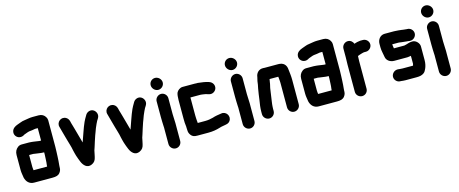

<svg xmlns="http://www.w3.org/2000/svg" viewBox="-45 -1363 5102 2135"><g transform="rotate(-15 2506.0 -295.5)"><path d="M346 -79C346 -74 346 -68 345 -62H189C188 -71 186 -77 186 -87C185 -92 185 -96 185 -101V-238H232L251 -235C283 -232 314 -224 346 -224H354V-199C351 -157 352 -115 346 -79ZM337 -359C316 -362 291 -366 268 -369L249 -371C239 -372 229 -373 220 -373H135C118 -373 103 -368 90 -358C65 -339 50 -312 50 -273V-101C50 -68 58 -39 61 -11C72 35 104 73 160 73H370C411 73 439 67 458 42C475 20 478 3 478 -27C478 -31 478 -36 479 -42C482 -76 485 -101 486 -138C487 -172 490 -217 490 -252V-556C490 -569 486 -582 478 -595C463 -620 438 -637 401 -637H331C298 -637 266 -629 236 -625C202 -622 175 -606 147 -598C118 -588 89 -569 82 -538C72 -497 100 -464 132 -457C155 -452 174 -459 191 -470L192 -471C213 -477 232 -488 255 -492C279 -494 302 -497 325 -502H355V-359Z M884 -28C887 -49 896 -75 899 -99C905 -121 914 -138 919 -160C924 -181 936 -210 942 -231L952 -261L962 -287C973 -318 985 -351 999 -379L1006 -393C1012 -407 1015 -411 1024 -425L1031 -437C1052 -473 1034 -513 1007 -530C972 -552 931 -533 915 -506L908 -494C895 -472 887 -458 876 -435C845 -367 824 -293 796 -219C792 -230 790 -241 786 -255C774 -295 763 -336 752 -378C743 -414 737 -427 728 -461L724 -479C718 -501 710 -516 691 -528C638 -560 576 -511 591 -454C604 -401 621 -349 635 -294C647 -248 662 -210 670 -163C674 -139 682 -119 687 -97C694 -71 708 -41 716 -19C733 22 772 72 831 44C864 28 876 8 884 -28Z M1435 -28C1438 -49 1447 -75 1450 -99C1456 -121 1465 -138 1470 -160C1475 -181 1487 -210 1493 -231L1503 -261L1513 -287C1524 -318 1536 -351 1550 -379L1557 -393C1563 -407 1566 -411 1575 -425L1582 -437C1603 -473 1585 -513 1558 -530C1523 -552 1482 -533 1466 -506L1459 -494C1446 -472 1438 -458 1427 -435C1396 -367 1375 -293 1347 -219C1343 -230 1341 -241 1337 -255C1325 -295 1314 -336 1303 -378C1294 -414 1288 -427 1279 -461L1275 -479C1269 -501 1261 -516 1242 -528C1189 -560 1127 -511 1142 -454C1155 -401 1172 -349 1186 -294C1198 -248 1213 -210 1221 -163C1225 -139 1233 -119 1238 -97C1245 -71 1259 -41 1267 -19C1284 22 1323 72 1382 44C1415 28 1427 8 1435 -28Z M1709 -448V-265C1709 -248 1709 -231 1710 -214L1712 -164C1713 -149 1714 -135 1713 -122V45C1713 82 1744 113 1781 113C1818 113 1848 82 1848 45V-122C1850 -169 1844 -217 1844 -265V-448C1844 -484 1813 -515 1777 -515C1741 -515 1709 -484 1709 -448ZM1691 -637C1691 -600 1723 -566 1761 -566C1798 -566 1829 -597 1829 -634C1829 -672 1795 -704 1758 -704C1721 -704 1691 -674 1691 -637Z M1954 -90V-79C1954 -66 1956 -53 1956 -40C1957 -24 1963 -8 1975 8C1992 31 2013 38 2049 38H2175C2227 38 2270 30 2309 18C2320 13 2337 11 2351 8C2388 1 2415 1 2434 -26C2469 -75 2425 -142 2368 -131C2334 -126 2296 -121 2266 -110C2239 -103 2210 -97 2175 -97H2088V-104C2087 -119 2084 -136 2084 -154C2083 -163 2083 -174 2083 -187V-392H2198C2201 -392 2205 -392 2210 -391L2226 -389C2242 -387 2267 -383 2280 -377L2290 -374C2331 -360 2366 -387 2376 -415C2390 -456 2363 -491 2335 -501L2325 -505C2290 -517 2246 -522 2205 -527H2186C2179 -528 2173 -528 2167 -528H2029C1998 -528 1969 -504 1959 -482C1951 -465 1948 -427 1948 -398V-187C1948 -152 1949 -120 1954 -90Z M2564 -448V-265C2564 -248 2564 -231 2565 -214L2567 -164C2568 -149 2569 -135 2568 -122V45C2568 82 2599 113 2636 113C2673 113 2703 82 2703 45V-122C2705 -169 2699 -217 2699 -265V-448C2699 -484 2668 -515 2632 -515C2596 -515 2564 -484 2564 -448ZM2546 -637C2546 -600 2578 -566 2616 -566C2653 -566 2684 -597 2684 -634C2684 -672 2650 -704 2613 -704C2576 -704 2546 -674 2546 -637Z M2938 -7V-34C2938 -39 2938 -46 2939 -57C2939 -66 2940 -75 2941 -82L2945 -112C2948 -131 2952 -160 2955 -181C2962 -216 2963 -256 2973 -290C2980 -313 2980 -340 2986 -362H3086C3086 -359 3088 -350 3088 -347C3089 -330 3092 -311 3092 -292V-8C3092 29 3122 60 3159 60C3196 60 3227 29 3227 -8V-291C3227 -332 3221 -373 3217 -409C3214 -464 3181 -497 3123 -497H2966C2960 -497 2954 -497 2948 -498C2898 -500 2865 -464 2860 -417C2853 -390 2846 -361 2844 -332C2844 -329 2843 -326 2842 -323C2840 -315 2838 -305 2836 -293C2830 -250 2821 -210 2817 -166C2810 -125 2803 -81 2803 -34V-7C2803 30 2834 61 2871 61C2908 61 2938 30 2938 -7Z M3622 -79C3622 -74 3622 -68 3621 -62H3465C3464 -71 3462 -77 3462 -87C3461 -92 3461 -96 3461 -101V-238H3508L3527 -235C3559 -232 3590 -224 3622 -224H3630V-199C3627 -157 3628 -115 3622 -79ZM3613 -359C3592 -362 3567 -366 3544 -369L3525 -371C3515 -372 3505 -373 3496 -373H3411C3394 -373 3379 -368 3366 -358C3341 -339 3326 -312 3326 -273V-101C3326 -68 3334 -39 3337 -11C3348 35 3380 73 3436 73H3646C3687 73 3715 67 3734 42C3751 20 3754 3 3754 -27C3754 -31 3754 -36 3755 -42C3758 -76 3761 -101 3762 -138C3763 -172 3766 -217 3766 -252V-556C3766 -569 3762 -582 3754 -595C3739 -620 3714 -637 3677 -637H3607C3574 -637 3542 -629 3512 -625C3478 -622 3451 -606 3423 -598C3394 -588 3365 -569 3358 -538C3348 -497 3376 -464 3408 -457C3431 -452 3450 -459 3467 -470L3468 -471C3489 -477 3508 -488 3531 -492C3555 -494 3578 -497 3601 -502H3631V-359Z M4168 -446C4168 -482 4137 -513 4101 -513H4070C4046 -511 4020 -505 3999 -497C3991 -522 3967 -544 3935 -544C3898 -544 3867 -513 3867 -476V-374C3867 -352 3865 -318 3865 -293V21C3865 58 3896 88 3933 88C3970 88 4000 58 4000 21V-295C4000 -315 4002 -336 4002 -355C4018 -361 4034 -368 4051 -372C4059 -373 4069 -378 4077 -378H4101C4137 -378 4168 -410 4168 -446Z M4570 -205C4570 -203 4571 -193 4571 -191V-114C4569 -107 4567 -100 4566 -94V-93H4444C4433 -93 4424 -94 4413 -95L4393 -97H4387C4350 -97 4319 -66 4318 -30C4317 6 4348 38 4384 38H4391C4400 38 4410 41 4420 41C4429 42 4437 42 4444 42H4570C4608 42 4633 37 4656 20C4672 8 4677 -5 4686 -23C4698 -48 4706 -83 4706 -118V-277C4706 -315 4668 -355 4629 -355C4602 -355 4576 -348 4555 -340C4546 -338 4538 -336 4530 -334H4410C4408 -343 4407 -349 4406 -359L4404 -377C4403 -379 4403 -381 4403 -382H4474C4479 -381 4483 -381 4487 -381L4508 -378C4532 -376 4548 -373 4573 -371H4577C4586 -369 4595 -368 4603 -368H4610C4646 -368 4677 -400 4677 -436C4677 -472 4646 -503 4610 -503H4604C4595 -503 4583 -506 4575 -506C4565 -506 4555 -509 4545 -510C4520 -512 4503 -516 4477 -516C4470 -517 4464 -517 4457 -517H4352C4301 -517 4268 -472 4268 -425V-383C4268 -342 4280 -307 4285 -269C4291 -227 4331 -199 4378 -199H4529C4544 -199 4556 -203 4570 -205Z M4823 -448V-265C4823 -248 4823 -231 4824 -214L4826 -164C4827 -149 4828 -135 4827 -122V45C4827 82 4858 113 4895 113C4932 113 4962 82 4962 45V-122C4964 -169 4958 -217 4958 -265V-448C4958 -484 4927 -515 4891 -515C4855 -515 4823 -484 4823 -448ZM4805 -637C4805 -600 4837 -566 4875 -566C4912 -566 4943 -597 4943 -634C4943 -672 4909 -704 4872 -704C4835 -704 4805 -674 4805 -637Z"/></g></svg>

Font: Electronic
Style: UltThk
Weight: 900
Version: Version 1.011